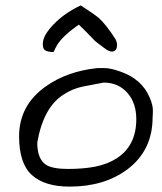

<svg xmlns="http://www.w3.org/2000/svg" viewBox="-20 -691 602 712"><path d="M50.8 -185.5Q50.8 -300.8 150.4 -371.1Q229.5 -426.8 340.8 -438.5Q346.7 -438.5 368.2 -438.5Q389.6 -438.5 425.8 -425.8Q505.9 -398.4 535.2 -329.1Q546.9 -301.8 546.9 -282.7Q546.9 -263.7 545.9 -255.9Q545.9 -133.8 453.1 -63.5Q367.2 1 238.3 1Q145.5 1 98.1 -42Q50.8 -85 50.8 -185.5ZM118.2 -162.1Q118.2 -101.6 150.4 -80.1Q174.8 -64.5 232.4 -64.5Q290 -64.5 334 -73.2Q377.9 -82 412.1 -103.5Q485.4 -150.4 485.4 -249Q485.4 -307.6 454.1 -344.7Q419.9 -384.8 364.3 -384.8Q326.2 -377.9 287.6 -370.1Q249 -362.3 214.8 -339.8Q140.6 -292 118.2 -162.1ZM177.7 -599.6Q218.8 -642.6 279.3 -670.9Q329.1 -638.7 345.7 -625Q373 -600.6 408.2 -545.9Q414.1 -534.2 414.1 -523.9Q414.1 -513.7 410.2 -507.8Q399.4 -492.2 375 -506.8Q338.9 -533.2 332.5 -539.1Q326.2 -544.9 314.5 -557.6Q302.7 -570.3 272.5 -599.6Q212.9 -558.6 191.4 -523.4Q184.6 -511.7 178.7 -498Q161.1 -498 149.9 -502.9Q138.7 -507.8 138.7 -526.4Q138.7 -544.9 148.9 -562.5Q159.2 -580.1 177.7 -599.6Z"/></svg>

Font: Architects Daughter
Style: Regular
Weight: 400
Designer: Kimberly Geswein
Foundry: Kimberly Geswein
Version: Version 1.002 2010